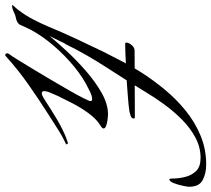

<svg xmlns="http://www.w3.org/2000/svg" viewBox="-78 -730 826 751"><g transform="rotate(90 335.5 -355.0)"><path d="M176 38Q169 38 169 29Q169 27 170.5 25Q172 23 173 21Q179 14 194 -10.5Q209 -35 230 -69.5Q251 -104 273 -141.5Q295 -179 314 -212Q333 -245 344.5 -268Q356 -291 356 -295Q356 -302 348 -302Q336 -302 317 -292.5Q298 -283 287 -277Q244 -253 200.5 -214Q157 -175 121 -129Q85 -83 65 -37Q61 -28 58 -21Q55 -14 46 -9Q39 -5 30 -3.5Q21 -2 13 2Q6 5 -1 8Q-8 11 -16 11Q-20 11 -20 10Q-20 9 -19.5 9Q-19 9 -19 8Q-14 2 -9 -3Q-4 -8 0 -14Q20 -40 35 -68.5Q50 -97 63 -127Q86 -183 111.5 -237.5Q137 -292 163 -346Q182 -384 201.5 -421Q221 -458 243 -493Q273 -540 310.5 -585.5Q348 -631 393 -667.5Q438 -704 491 -726Q544 -748 604 -748Q638 -748 664.5 -734.5Q691 -721 691 -681Q691 -675 687 -656Q683 -637 676.5 -620.5Q670 -604 662 -604Q659 -604 659 -612Q659 -640 652.5 -666Q646 -692 629 -709Q612 -726 578 -726Q536 -726 498 -705.5Q460 -685 427.5 -652.5Q395 -620 368.5 -583.5Q342 -547 323 -515Q275 -436 224.5 -358.5Q174 -281 133 -198L138 -208Q134 -198 129 -192L126 -186Q126 -184 125 -183Q124 -182 125 -183L126 -186Q127 -187 127 -188L125 -183L101 -135Q125 -164 160.5 -202.5Q196 -241 238.5 -278Q281 -315 324.5 -339.5Q368 -364 408 -364Q413 -364 426.5 -362.5Q440 -361 451.5 -357Q463 -353 463 -347Q463 -342 455.5 -337Q448 -332 445 -330Q424 -316 402.5 -286.5Q381 -257 364 -224Q347 -191 336 -168Q332 -158 324.5 -141.5Q317 -125 317 -114Q317 -105 325 -105Q332 -105 341 -110.5Q350 -116 355 -119Q390 -142 426 -163.5Q462 -185 501 -201Q503 -201 510.5 -204Q518 -207 519 -207Q525 -207 525 -200Q496 -187 468 -169Q440 -151 413 -134Q353 -96 293 -54Q233 -12 180 36Q178 38 176 38ZM130 -431Q127 -433 127 -436Q127 -444 136.5 -456Q146 -468 159 -468L420 -469Q424 -469 424 -464Q424 -456 413.5 -452.5Q403 -449 398 -448Q372 -444 341.5 -442Q311 -440 290 -438Q264 -437 231 -435Q198 -433 170.5 -432Q143 -431 130 -431Z"/></g></svg>

Font: My Soul
Style: Regular
Weight: 400
Designer: Robert E. Leuschke
Foundry: Robert E. Leuschke
Version: Version 1.010; ttfautohint (v1.8.4.7-5d5b)